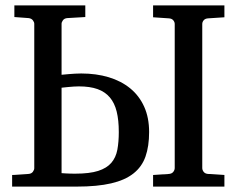

<svg xmlns="http://www.w3.org/2000/svg" viewBox="-20 -691 875 711"><path d="M419.9 -202.1Q419.9 -246.1 412.1 -277.8Q404.3 -309.6 386.7 -330.3Q369.1 -351.1 341.1 -361.1Q313 -371.1 272 -371.1Q263.7 -371.1 252.7 -370.4Q241.7 -369.6 231.9 -368.7Q220.2 -367.2 208 -366.2V-49.8Q215.3 -49.3 224.1 -48.8Q231.4 -48.3 240.2 -48.1Q249 -47.9 258.8 -47.9Q311.5 -47.9 343.5 -58.1Q375.5 -68.4 392.3 -88.1Q409.2 -107.9 414.6 -136.7Q419.9 -165.5 419.9 -202.1ZM532.2 -202.1Q532.2 -149.4 518.8 -111.3Q505.4 -73.2 474.1 -48.6Q442.9 -23.9 391.6 -12Q340.3 0 264.2 0H24.9V-43L85.9 -46.9Q96.7 -47.9 101.8 -54.9Q106.9 -62 106.9 -67.9V-603Q106.9 -608.9 101.8 -615.7Q96.7 -622.6 85.9 -624L33.2 -627.9V-670.9H295.9V-627.9L229 -624Q218.3 -623 213.1 -616Q208 -608.9 208 -603V-414.1Q221.2 -415 233.9 -416.5Q245.1 -417.5 257.6 -418.2Q270 -418.9 280.8 -418.9Q336.4 -418.9 382.6 -405Q428.7 -391.1 462.2 -363.8Q495.6 -336.4 513.9 -295.9Q532.2 -255.4 532.2 -202.1ZM546.9 0V-43L606 -46.9Q616.7 -47.9 621.8 -54.7Q627 -61.5 627 -68.8V-602.1Q627 -609.4 621.8 -615.7Q616.7 -622.1 606 -623L546.9 -627V-670.9H811V-627L750 -623Q739.3 -622.1 734.1 -615.7Q729 -609.4 729 -602.1V-68.8Q729 -61.5 734.1 -54.7Q739.3 -47.9 750 -46.9L811 -43V0Z"/></svg>

Font: Charis SIL
Style: Regular
Weight: 400
Foundry: SIL International
Version: Version 4.112